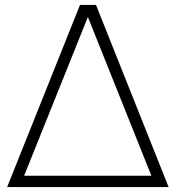

<svg xmlns="http://www.w3.org/2000/svg" viewBox="-20 -760 714 780"><path d="M305 -740H370L665 0H9ZM595 -46 337 -691 78 -46Z"/></svg>

Font: Encode Sans Normal
Style: ExtraLight
Weight: 200
Designer: Pablo Impallari, Andres Torresi
Foundry: Pablo Impallari, Andres Torresi
Version: Version 1.000; ttfautohint (v1.00) -l 8 -r 50 -G 200 -x 14 -